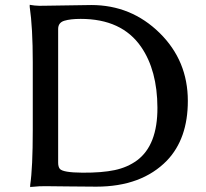

<svg xmlns="http://www.w3.org/2000/svg" viewBox="-20 -767 855 798"><path d="M103.5 -738.3V-747.1L109.4 -746.1L124 -744.1Q139.6 -742.2 168.9 -743.2L359.4 -746.1Q525.4 -746.1 643.6 -629.9Q760.7 -514.6 760.7 -347.7Q760.7 -190.4 673.8 -99.6Q568.4 8.8 379.9 8.8L260.7 7.8L168.9 6.8Q138.7 6.8 124 8.8L110.4 9.8L105.5 10.7V2Q116.2 -70.3 116.2 -226.6V-508.8Q116.2 -652.3 103.5 -738.3ZM221.7 -90.8Q221.7 -74.2 228.5 -65.4Q241.2 -49.8 322.8 -49.3Q404.3 -48.8 457 -60.1Q509.8 -71.3 549.8 -100.6Q634.8 -164.1 634.3 -319.3Q633.8 -474.6 566.4 -572.3Q486.3 -688.5 315.4 -688.5Q272.5 -688.5 247.1 -680.7Q221.7 -672.9 221.7 -646.5Z"/></svg>

Font: GenEi LateMin v2
Style: Medium
Weight: 500
Designer: o_tamon (Modified)
Foundry: o_tamon / Adobe Systems Incorporated / FONT 910 / Philipp H. Poll
Version: Version 2.1;Original Version 1.004